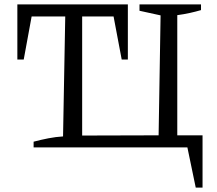

<svg xmlns="http://www.w3.org/2000/svg" viewBox="-20 -671 986 874"><path d="M787 -55H902V183H871L833 0H133V-26Q167 -35 200.5 -41.5Q234 -48 267 -50L277 -596H124L88 -400H59V-651H562V-400H534L497 -596H354V-54L702 -55L711 -601L615 -622V-651H895V-625Q871 -618 844 -612Q817 -606 787 -602Z"/></svg>

Font: Piazzolla 24pt
Style: Regular
Weight: 400
Designer: Juan Pablo del Peral
Foundry: Huerta Tipografica
Version: Version 2.005